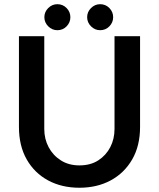

<svg xmlns="http://www.w3.org/2000/svg" viewBox="-20 -870 747 902"><path d="M353 12Q270 12 206 -22.5Q142 -57 105.5 -121Q69 -185 69 -274V-700H188V-264Q188 -217 208.5 -178.5Q229 -140 266 -116.5Q303 -93 353 -93Q405 -93 441.5 -116.5Q478 -140 498 -178.5Q518 -217 518 -264V-700H638V-274Q638 -185 601 -121Q564 -57 500 -22.5Q436 12 353 12ZM450.5 -728.1Q425.8 -728.1 407.6 -746.3Q389.4 -764.5 389.4 -789.2Q389.4 -814 407.6 -832.2Q425.8 -850.3 450.5 -850.3Q476.1 -850.3 493.9 -832.2Q511.6 -814 511.6 -789.2Q511.6 -764.5 493.9 -746.3Q476.1 -728.1 450.5 -728.1ZM249.5 -728.1Q224.8 -728.1 206.6 -746.3Q188.4 -764.5 188.4 -789.2Q188.4 -814 206.6 -832.2Q224.8 -850.3 249.5 -850.3Q275.1 -850.3 292.9 -832.2Q310.6 -814 310.6 -789.2Q310.6 -764.5 292.9 -746.3Q275.1 -728.1 249.5 -728.1Z"/></svg>

Font: MuseoModerno SemiBold Medium
Style: Regular
Weight: 500
Version: Version 1.001